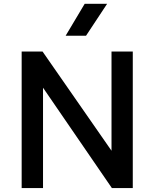

<svg xmlns="http://www.w3.org/2000/svg" viewBox="-20 -964 792 984"><path d="M91 0V-700H198L551.5 -191.5V-700H660.5V0H553.5L200.5 -514.5V0ZM316.5 -781 414 -944.5H529L421 -781Z"/></svg>

Font: Geologica EX
Style: Regular
Weight: 400
Designer: Sindre Bremnes, Frode Helland
Foundry: Monokrom Skriftforlag AS
Version: Version 1.010;gftools[0.9.28]